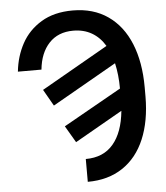

<svg xmlns="http://www.w3.org/2000/svg" viewBox="-60 -770 889 1031"><g transform="rotate(-5 384.0 -255.0)"><path d="M370.1 -716.8Q481 -716.8 559.6 -662.1Q638.2 -607.4 679 -507.3Q719.7 -407.2 719.7 -272.5V-221.7Q719.2 -90.3 678.5 6.3Q637.7 103 559.3 155Q481 207 371.1 207V84Q466.3 84 519.5 21.2Q572.8 -41.5 584 -157.2L327.1 -10.7L274.4 -100.6L586.9 -276.9Q586.9 -350.6 572.3 -414.6L225.6 -216.8L174.8 -305.7L534.7 -511.2Q506.3 -558.6 463.1 -583.5Q419.9 -608.4 363.3 -608.4Q281.7 -608.4 233.2 -556.4Q184.6 -504.4 175.8 -415H48.8Q57.1 -496.6 94 -564.7Q130.9 -632.8 200.2 -674.8Q269.5 -716.8 370.1 -716.8Z"/></g></svg>

Font: Pretendard SemiBold
Style: Regular
Weight: 600
Designer: Base glyphs from Inter by Rasmus Andersson; Hangeul glyphs from Noto Sans CJK(Source Han Sans) by Jang Soo-young and Kan
Foundry: Kil Hyung-jin
Version: Version 1.309